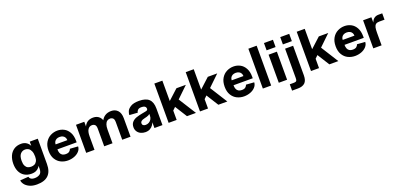

<svg xmlns="http://www.w3.org/2000/svg" viewBox="18 -1855 6670 3215"><g transform="rotate(-20 3353.5 -247.0)"><path d="M55 55 203 45Q208 65 220.5 78Q233 91 252.5 97Q272 103 297 103Q349 103 387.5 78Q426 53 426 -20V-500H569V-50Q569 84 501 150Q433 216 297 216Q218 216 163.5 189.5Q109 163 82 125Q55 87 55 55ZM40 -244Q40 -321 66.5 -382.5Q93 -444 146.5 -480Q200 -516 277 -516Q332 -516 372.5 -488Q413 -460 434.5 -406.5Q456 -353 456 -279V-224L426 -234Q426 -294 409.5 -332Q393 -370 366 -386.5Q339 -403 307 -403Q256 -403 222 -365Q188 -327 188 -244Q188 -187 204.5 -154.5Q221 -122 247 -109.5Q273 -97 307 -97Q340 -97 366.5 -110Q393 -123 409.5 -153.5Q426 -184 426 -234L456 -264V-209Q456 -99 408.5 -41.5Q361 16 277 16Q199 16 146 -17Q93 -50 66.5 -108.5Q40 -167 40 -244Z M669 -247Q669 -337 705.5 -397.5Q742 -458 800 -487Q858 -516 922 -516Q985 -516 1039 -487.5Q1093 -459 1126.5 -398.5Q1160 -338 1160 -247V-220H817Q817 -180 828.5 -152.5Q840 -125 863.5 -111Q887 -97 922 -97Q968 -97 989.5 -116.5Q1011 -136 1017 -158L1160 -148Q1158 -100 1124 -62.5Q1090 -25 1036.5 -4.5Q983 16 922 16Q857 16 799.5 -11.5Q742 -39 705.5 -98Q669 -157 669 -247ZM922 -403Q888 -403 864.5 -390Q841 -377 829 -355.5Q817 -334 817 -308H1026Q1026 -334 1014.5 -355.5Q1003 -377 979.5 -390Q956 -403 922 -403Z M1820 -403Q1789 -403 1766.5 -386Q1744 -369 1731.5 -333Q1719 -297 1719 -243L1673 -263Q1673 -342 1698 -399Q1723 -456 1769.5 -486Q1816 -516 1881 -516Q1952 -516 1996 -469Q2040 -422 2040 -329V0H1892V-313Q1892 -366 1871 -384.5Q1850 -403 1820 -403ZM1250 -500H1398V0H1250ZM1499 -403Q1452 -403 1425 -363Q1398 -323 1398 -243L1372 -263Q1372 -344 1392 -400.5Q1412 -457 1454 -486.5Q1496 -516 1560 -516Q1631 -516 1675 -469Q1719 -422 1719 -329V0H1571V-313Q1571 -366 1550 -384.5Q1529 -403 1499 -403Z M2140 -131Q2140 -187 2170.5 -221Q2201 -255 2248 -271.5Q2295 -288 2367 -301L2389 -305Q2421 -310 2435 -314.5Q2449 -319 2456 -329Q2463 -339 2459 -360Q2454 -382 2434.5 -392.5Q2415 -403 2377 -403Q2336 -403 2315 -383Q2294 -363 2292 -337L2145 -347Q2145 -376 2160 -413.5Q2175 -451 2226.5 -483.5Q2278 -516 2377 -516Q2497 -516 2553 -462.5Q2609 -409 2609 -296V0H2466V-129H2475Q2464 -89 2442.5 -57Q2421 -25 2386.5 -5.5Q2352 14 2304 14Q2259 14 2221.5 -3.5Q2184 -21 2162 -54Q2140 -87 2140 -131ZM2466 -219V-269H2475Q2468 -247 2443 -234Q2418 -221 2363 -209Q2326 -201 2307 -186Q2288 -171 2288 -149Q2288 -124 2304.5 -111.5Q2321 -99 2349 -99Q2379 -99 2406 -114Q2433 -129 2449.5 -156.5Q2466 -184 2466 -219Z M2734 -220 3040 -500H3208L2830 -136ZM2719 -700H2862V0H2719ZM2864 -290 2978 -362 3206 0H3046Z M3293 -220 3599 -500H3767L3389 -136ZM3278 -700H3421V0H3278ZM3423 -290 3537 -362 3765 0H3605Z M3807 -247Q3807 -337 3843.5 -397.5Q3880 -458 3938 -487Q3996 -516 4060 -516Q4123 -516 4177 -487.5Q4231 -459 4264.5 -398.5Q4298 -338 4298 -247V-220H3955Q3955 -180 3966.5 -152.5Q3978 -125 4001.5 -111Q4025 -97 4060 -97Q4106 -97 4127.5 -116.5Q4149 -136 4155 -158L4298 -148Q4296 -100 4262 -62.5Q4228 -25 4174.5 -4.5Q4121 16 4060 16Q3995 16 3937.5 -11.5Q3880 -39 3843.5 -98Q3807 -157 3807 -247ZM4060 -403Q4026 -403 4002.5 -390Q3979 -377 3967 -355.5Q3955 -334 3955 -308H4164Q4164 -334 4152.5 -355.5Q4141 -377 4117.5 -390Q4094 -403 4060 -403Z M4398 -710H4546V0H4398Z M4682 -500H4830V0H4682ZM4676 -710H4836V-580H4676Z M4846 87H4908Q4938 87 4952 82Q4966 77 4971 62Q4976 47 4976 15V-500H5119V26Q5119 119 5076 159.5Q5033 200 4950 200H4846ZM4966 -710H5126V-580H4966Z M5271 -220 5577 -500H5745L5367 -136ZM5256 -700H5399V0H5256ZM5401 -290 5515 -362 5743 0H5583Z M5785 -247Q5785 -337 5821.5 -397.5Q5858 -458 5916 -487Q5974 -516 6038 -516Q6101 -516 6155 -487.5Q6209 -459 6242.5 -398.5Q6276 -338 6276 -247V-220H5933Q5933 -180 5944.5 -152.5Q5956 -125 5979.5 -111Q6003 -97 6038 -97Q6084 -97 6105.5 -116.5Q6127 -136 6133 -158L6276 -148Q6274 -100 6240 -62.5Q6206 -25 6152.5 -4.5Q6099 16 6038 16Q5973 16 5915.5 -11.5Q5858 -39 5821.5 -98Q5785 -157 5785 -247ZM6038 -403Q6004 -403 5980.5 -390Q5957 -377 5945 -355.5Q5933 -334 5933 -308H6142Q6142 -334 6130.5 -355.5Q6119 -377 6095.5 -390Q6072 -403 6038 -403Z M6366 -500H6514V-299L6494 -269Q6494 -351 6512.5 -402.5Q6531 -454 6563.5 -477Q6596 -500 6640 -500H6707V-387H6610Q6571 -387 6550 -369.5Q6529 -352 6521.5 -317.5Q6514 -283 6514 -224V0H6366Z"/></g></svg>

Font: Uncut Sans VF
Style: Regular
Weight: 400
Designer: Kasper Nordkvist
Foundry: Uncut Type
Version: Version 1.100;FEAKit 1.0